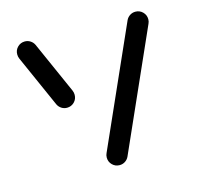

<svg xmlns="http://www.w3.org/2000/svg" viewBox="-82 -605 709 690"><g transform="rotate(-15 272.5 -260.0)"><path d="M190.4 -286.7Q190.4 -270.7 179.3 -259.6Q168.1 -248.5 152.2 -248.5Q141.1 -248.5 131.9 -254.4Q122.6 -260.4 117.8 -270.4L31.9 -463.7Q28.5 -471.5 28.5 -480Q28.5 -495.9 39.6 -507Q50.7 -518.1 66.7 -518.1Q77.8 -518.1 87 -512.2Q96.3 -506.3 101.1 -496.3L187 -303Q190.4 -295.2 190.4 -286.7ZM281.5 -0.4Q265.6 -0.4 254.4 -11.5Q243.3 -22.6 243.3 -38.5Q243.3 -47.4 247 -54.8L443.7 -496.7Q448.5 -506.7 457.8 -512.6Q467 -518.5 478.1 -518.5Q494.1 -518.5 505.2 -507.4Q516.3 -496.3 516.3 -480.4Q516.3 -471.5 512.6 -464.1L315.9 -22.2Q311.1 -12.2 301.9 -6.3Q292.6 -0.4 281.5 -0.4Z"/></g></svg>

Font: 26F Galaxy Sans
Style: Bold
Weight: 700
Designer: C₂₉H₂₅N₃O₅
Version: Version 1.100